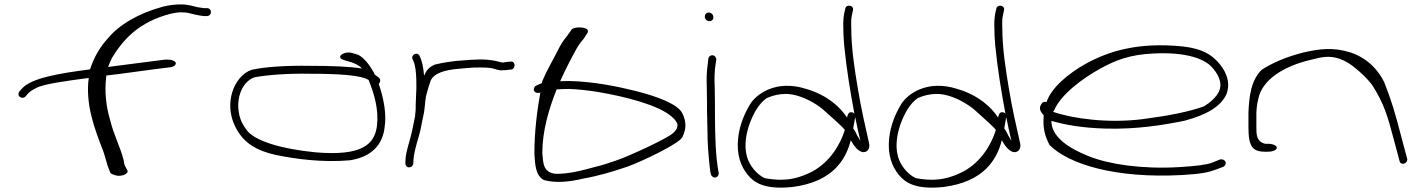

<svg xmlns="http://www.w3.org/2000/svg" viewBox="-20 -766 6428 872"><path d="M64 -338C64 -329 72 -322 82 -322C87 -322 92 -324 95 -327L108 -342C115 -350 128 -358 146 -367C179 -385 285 -399 383 -412C367 -292 410 -179 448 -82C458 -55 466 -17 476 6L481 18C482 23 492 26 500 29C530 40 565 23 559 9L553 -3C548 -10 543 -22 542 -37C526 -101 496 -153 480 -222C463 -277 454 -348 462 -412C462 -415 462 -419 463 -423C544 -432 642 -447 684 -452L750 -460C760 -461 768 -464 773 -468C790 -484 766 -498 728 -495L665 -487C623 -482 557 -473 471 -462C476 -475 482 -489 488 -502C539 -586 610 -667 757 -704C774 -708 789 -710 802 -710C819 -710 827 -709 836 -707C855 -702 884 -695 906 -693H920C930 -693 938 -701 938 -711C938 -721 931 -729 920 -729H907C899 -730 890 -731 879 -733C858 -738 834 -746 802 -746C775 -746 750 -743 721 -736C609 -706 522 -654 471 -593C433 -552 406 -504 389 -451C250 -433 125 -412 82 -366L69 -352C66 -348 64 -343 64 -338Z M1035 -348C1012 -273 1035 -202 1070 -155C1097 -118 1141 -82 1234 -62C1322 -44 1445 -27 1569 -38C1666 -53 1718 -107 1727 -189C1736 -249 1722 -314 1708 -361L1700 -385C1708 -393 1710 -406 1700 -414L1682 -427C1679 -435 1675 -442 1671 -448C1656 -474 1631 -505 1607 -517L1584 -524C1545 -538 1501 -507 1540 -494L1563 -487C1579 -483 1600 -475 1616 -463C1618 -461 1620 -458 1623 -455C1566 -464 1484 -467 1390 -467C1278 -469 1180 -462 1123 -449C1081 -435 1049 -393 1035 -348ZM1072 -226C1045 -306 1075 -394 1136 -415C1195 -426 1291 -433 1387 -431C1518 -431 1617 -425 1654 -403L1658 -393C1679 -339 1701 -269 1692 -194C1681 -108 1621 -57 1415 -74C1259 -89 1134 -126 1099 -177C1088 -192 1078 -208 1072 -226Z M1821 -25C1821 -15 1827 -6 1837 -6C1849 -6 1855 -12 1857 -23L1858 -42C1862 -91 1882 -138 1892 -187C1897 -219 1907 -251 1909 -281C1911 -303 1913 -327 1919 -345L1927 -373L1937 -403C1954 -433 1995 -448 2067 -454L2101 -457C2140 -461 2187 -460 2210 -457C2228 -454 2245 -444 2265 -447C2274 -447 2288 -448 2295 -450H2302C2324 -454 2321 -491 2298 -486H2292C2282 -484 2274 -484 2264 -482C2260 -482 2256 -483 2252 -484L2236 -488C2229 -490 2222 -491 2215 -492L2191 -495C2140 -498 2091 -492 2049 -489L2005 -483C1989 -480 1972 -477 1956 -473C1927 -461 1916 -446 1906 -422C1903 -457 1898 -487 1886 -511C1877 -534 1844 -517 1854 -497C1857 -488 1860 -485 1863 -473C1870 -446 1871 -413 1871 -379C1871 -365 1871 -352 1870 -341C1870 -322 1868 -308 1868 -292V-274C1868 -266 1867 -257 1866 -249C1865 -247 1865 -245 1866 -243C1859 -209 1853 -174 1844 -141C1836 -109 1824 -76 1822 -45Z M2406 -367C2398 -347 2420 -340 2434 -346C2419 -262 2407 -166 2407 -69C2410 -16 2413 33 2451 52C2508 67 2570 59 2625 46C2698 33 2765 13 2829 -9C2889 -30 3063 -112 3079 -143C3088 -161 3093 -179 3093 -197C3093 -215 3088 -234 3078 -253C3058 -293 2964 -328 2874 -351C2791 -372 2676 -396 2567 -398C2554 -398 2540 -398 2524 -397C2545 -444 2569 -491 2592 -533C2602 -553 2615 -572 2631 -590L2649 -618C2650 -623 2652 -627 2647 -632C2634 -646 2581 -644 2575 -630L2555 -602C2539 -583 2526 -563 2516 -542C2493 -496 2464 -448 2443 -398C2442 -395 2442 -388 2439 -388L2415 -377C2410 -375 2408 -372 2406 -367ZM2443 -70C2443 -173 2473 -271 2508 -360C2525 -361 2543 -362 2564 -362C2602 -361 2646 -356 2692 -349C2822 -327 2971 -289 3031 -236C3047 -222 3057 -209 3057 -197C3057 -185 3051 -173 3035 -160C3005 -134 2830 -54 2781 -38C2747 -26 2717 -16 2683 -8C2634 5 2585 20 2525 23C2440 30 2448 -34 2443 -70Z M3181 -690C3181 -679 3191 -670 3202 -670C3213 -670 3220 -677 3220 -688C3220 -699 3210 -709 3199 -709C3188 -709 3181 -701 3181 -690ZM3190 -370C3190 -347 3191 -324 3191 -298C3191 -272 3191 -245 3192 -216L3194 -128C3195 -88 3202 -15 3206 15L3209 26C3210 31 3213 34 3217 37C3230 47 3247 33 3244 18L3242 8C3241 1 3238 -16 3235 -43C3227 -123 3227 -214 3227 -298C3227 -324 3226 -348 3226 -371C3224 -408 3225 -445 3230 -475L3233 -494C3234 -499 3232 -504 3229 -508C3219 -521 3200 -515 3197 -500L3195 -480C3190 -448 3188 -410 3190 -370Z M3332 -135C3325 -65 3344 -11 3376 28C3404 62 3450 97 3581 83C3762 59 3821 -40 3844 -129C3855 -109 3878 -73 3904 -75C3923 -77 3932 -95 3927 -116C3910 -191 3891 -273 3877 -358C3862 -447 3846 -546 3846 -644C3845 -666 3846 -684 3849 -697L3854 -720C3859 -743 3823 -748 3819 -727L3814 -705C3811 -688 3809 -668 3810 -643C3810 -620 3811 -592 3814 -560C3824 -457 3842 -347 3860 -252C3860 -251 3860 -250 3861 -249C3858 -253 3854 -255 3850 -256C3833 -259 3830 -245 3827 -232C3796 -280 3737 -334 3642 -362C3502 -407 3413 -336 3387 -293C3361 -250 3338 -197 3332 -135ZM3372 -56C3358 -108 3370 -165 3386 -208C3402 -250 3426 -296 3463 -321C3501 -337 3548 -347 3599 -332C3650 -318 3702 -285 3729 -259L3780 -213C3793 -201 3809 -186 3817 -176C3796 -108 3749 -31 3671 12C3614 41 3554 62 3453 43C3418 27 3383 -14 3372 -56ZM3855 -183 3864 -234C3872 -196 3879 -160 3888 -126C3883 -134 3878 -142 3873 -151C3868 -162 3862 -174 3855 -183Z M4018 -135C4011 -65 4030 -11 4062 28C4090 62 4136 97 4267 83C4448 59 4507 -40 4530 -129C4541 -109 4564 -73 4590 -75C4609 -77 4618 -95 4613 -116C4596 -191 4577 -273 4563 -358C4548 -447 4532 -546 4532 -644C4531 -666 4532 -684 4535 -697L4540 -720C4545 -743 4509 -748 4505 -727L4500 -705C4497 -688 4495 -668 4496 -643C4496 -620 4497 -592 4500 -560C4510 -457 4528 -347 4546 -252C4546 -251 4546 -250 4547 -249C4544 -253 4540 -255 4536 -256C4519 -259 4516 -245 4513 -232C4482 -280 4423 -334 4328 -362C4188 -407 4099 -336 4073 -293C4047 -250 4024 -197 4018 -135ZM4058 -56C4044 -108 4056 -165 4072 -208C4088 -250 4112 -296 4149 -321C4187 -337 4234 -347 4285 -332C4336 -318 4388 -285 4415 -259L4466 -213C4479 -201 4495 -186 4503 -176C4482 -108 4435 -31 4357 12C4300 41 4240 62 4139 43C4104 27 4069 -14 4058 -56ZM4541 -183 4550 -234C4558 -196 4565 -160 4574 -126C4569 -134 4564 -142 4559 -151C4554 -162 4548 -174 4541 -183Z M4706 -287C4697 -270 4710 -253 4720 -243V-240C4716 -183 4725 -149 4747 -107C4836 -19 5047 45 5347 29C5437 24 5470 16 5497 6L5535 -8C5540 -10 5543 -14 5545 -18C5553 -34 5535 -45 5522 -42L5484 -27C5460 -18 5418 -12 5335 -7C5166 3 5016 -20 4926 -56C4832 -93 4755 -145 4755 -217C4821 -198 4898 -185 5001 -182C5140 -178 5265 -198 5361 -218C5461 -245 5524 -282 5550 -338C5573 -397 5542 -452 5510 -486C5481 -516 5445 -544 5353 -555C5146 -576 5014 -532 4916 -479C4833 -434 4753 -366 4733 -302C4718 -308 4710 -296 4706 -287ZM4763 -258 4768 -266C4798 -336 4894 -409 4980 -456C5046 -492 5110 -518 5218 -523C5370 -531 5451 -497 5483 -462C5506 -437 5535 -396 5517 -352C5504 -324 5476 -300 5448 -283C5380 -258 5279 -239 5170 -225C5014 -205 4853 -227 4763 -258Z M5650 -190C5650 -150 5653 -108 5674 -91C5684 -82 5701 -77 5722 -77H5739C5761 -77 5779 -85 5779 -95C5779 -105 5761 -113 5739 -113H5726C5685 -123 5686 -158 5686 -190V-253C5687 -274 5689 -295 5695 -318C5712 -401 5805 -465 5936 -495C5982 -507 6018 -515 6064 -499C6087 -491 6111 -477 6134 -458C6161 -436 6189 -410 6212 -380C6266 -294 6281 -243 6310 -133L6336 -36C6341 -11 6375 -23 6371 -45L6345 -142C6316 -254 6301 -305 6267 -392C6242 -444 6194 -501 6113 -528C6035 -552 5975 -545 5897 -527C5823 -508 5759 -481 5710 -449C5662 -401 5653 -331 5650 -253Z"/></svg>

Font: Stray Cat
Style: UltExt
Weight: 400
Version: Version 1.0